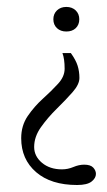

<svg xmlns="http://www.w3.org/2000/svg" viewBox="-20 -359 311 557"><path d="M185.5 -205.1Q200.2 -184.6 205.3 -168Q210.4 -151.4 210.4 -132.8Q210.4 -114.3 190.7 -91.8Q170.9 -69.3 144.8 -43.7Q118.7 -18.1 98.9 9.8Q79.1 37.6 79.1 67.4Q79.1 94.2 101.8 113.3Q124.5 132.3 159.7 132.3Q176.8 132.3 192.9 125.5Q209 118.7 224.1 118.7Q242.7 118.7 250.5 127.2Q258.3 135.7 258.3 145.5Q258.3 157.7 245.6 167.7Q232.9 177.7 203.6 177.7Q127.9 177.7 84.7 140.4Q41.5 103 41.5 42Q41.5 5.4 60.5 -22.5Q79.6 -50.3 104.5 -72.8Q129.4 -95.2 148.4 -116Q167.5 -136.7 167.5 -159.7Q167.5 -188.5 161.1 -205.1ZM172.4 -338.9Q189 -338.9 199.5 -328.9Q210 -318.8 210 -303.2Q210 -287.1 199.7 -277.3Q189.5 -267.6 172.4 -267.6Q155.8 -267.6 145.3 -277.3Q134.8 -287.1 134.8 -303.2Q134.8 -318.8 145.3 -328.9Q155.8 -338.9 172.4 -338.9Z"/></svg>

Font: Lateef ExtraLight
Style: Regular
Weight: 200
Designer: SIL International
Foundry: SIL International
Version: Version 4.200